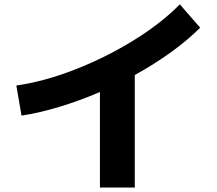

<svg xmlns="http://www.w3.org/2000/svg" viewBox="-20 -791 978 866"><path d="M791 -771.5 882.8 -666Q826.7 -609.9 751.2 -555.4Q675.8 -501 587.9 -452.6V54.7H430.7V-376Q339.8 -336.9 249.5 -309.6Q159.2 -282.2 77.1 -269.5L53.7 -405.3Q178.2 -422.9 317.9 -477.3Q457.5 -531.7 582.8 -609.1Q708 -686.5 791 -771.5Z"/></svg>

Font: Pretendard ExtraBold
Style: Regular
Weight: 800
Designer: Base glyphs from Inter by Rasmus Andersson; Hangeul glyphs from Noto Sans CJK(Source Han Sans) by Jang Soo-young and Kan
Foundry: Kil Hyung-jin
Version: Version 1.309